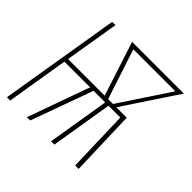

<svg xmlns="http://www.w3.org/2000/svg" viewBox="-144 -651 782 782"><g transform="rotate(45 247.0 -260.0)"><path d="M-6 0 80 -520H99L60 -286H271L195 -520H493L338 -286H398L407 0H387L379 -268H311L267 0H248L292 -268H225L128 0H109L205 -268H57L13 0ZM291 -286H319L462 -502H220Z"/></g></svg>

Font: Iosevka Term Curly Th Obl
Style: Regular
Weight: 100
Italic angle: -9°
Designer: Belleve Invis
Foundry: Belleve Invis
Version: Version 32.3.0